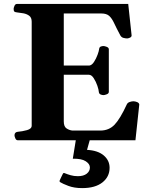

<svg xmlns="http://www.w3.org/2000/svg" viewBox="-20 -713 761 976"><path d="M53.7 -24.9Q53.7 -41 69.8 -43Q93.3 -44.9 117.2 -51.5Q141.1 -58.1 141.1 -74.2V-602.5Q141.1 -623.5 128.7 -632.8Q116.2 -642.1 99.1 -645.3Q82 -648.4 66.9 -649.9Q56.6 -650.9 53 -654.1Q49.3 -657.2 49.3 -668Q49.3 -673.3 53.5 -683.1Q57.6 -692.9 65.9 -692.9H631.8L648.9 -534.2Q649.9 -525.9 640.9 -521.7Q631.8 -517.6 626.5 -517.6Q618.7 -517.6 607.9 -520.3Q597.2 -522.9 591.3 -533.7Q571.8 -570.3 560.3 -595Q548.9 -619.6 535.2 -632.1Q521.5 -644.5 495.1 -644.5H304.2V-379.9H434.6Q447.3 -381.8 458 -398.4Q468.8 -415 475.8 -434.3Q482.9 -453.6 483.9 -463.4Q484.9 -473.1 491.7 -476.1Q498.5 -479 506.3 -479Q511.7 -479 522.5 -474.9Q533.2 -470.7 533.2 -462.4V-246.1Q533.2 -237.8 522.5 -233.6Q511.7 -229.5 506.3 -229.5Q498.5 -229.5 491 -232.9Q483.4 -236.3 482.4 -245.6Q481.9 -256.3 474.9 -277.1Q467.8 -297.9 456.5 -315.4Q445.3 -333 431.6 -333H304.2V-96.2Q304.2 -69.3 318.4 -60.1Q332.5 -50.8 348.6 -49.3H489.7Q533.7 -49.3 562.3 -79.1Q590.8 -108.9 624.5 -182.1Q628.4 -190.9 639.2 -194.6Q649.9 -198.2 657.7 -198.2Q667 -198.2 677 -194.1Q687 -189.9 688 -181.6L668.5 0H70.3Q62 0 57.9 -9.8Q53.7 -19.5 53.7 -24.9ZM397.9 243.2Q356.9 243.2 327.4 231.9Q297.9 220.7 286.6 213.4Q280.8 210 283.7 203.6Q285.6 199.2 290.8 188.2Q295.9 177.2 299.3 170.9Q302.2 164.6 308.1 167Q322.3 172.9 339.1 177.7Q356 182.6 376 182.6Q404.8 182.6 420.9 169.9Q437 157.2 437 138.2Q437 120.6 415.8 106.7Q394.5 92.8 350.1 93.8L366.7 -8.8H438.5L422.4 48.8Q477.5 51.8 507.3 77.1Q537.1 102.5 537.1 140.1Q537.1 185.5 500.5 214.4Q463.9 243.2 397.9 243.2Z"/></svg>

Font: Gelasio
Style: Regular
Weight: 400
Designer: Eben Sorkin
Foundry: Eben Sorkin
Version: Version 1.008